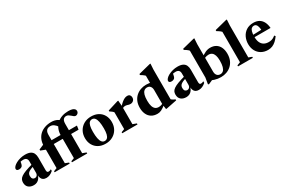

<svg xmlns="http://www.w3.org/2000/svg" viewBox="98 -1858 4428 3006"><g transform="rotate(-30 2312.0 -355.0)"><path d="M304.5 -289 306 -251Q264 -239.5 237.8 -227.5Q211.5 -215.5 197.5 -202.5Q183.5 -189.5 178.2 -174.5Q173 -159.5 173 -141.5Q173 -107 187.8 -91.2Q202.5 -75.5 226 -75.5Q242 -75.5 254.8 -83.5Q267.5 -91.5 274.8 -106Q282 -120.5 282 -140V-345.5Q282 -378.5 264.2 -397.2Q246.5 -416 208 -416Q191 -416 174.5 -413.5Q158 -411 145 -406L163.5 -438.5Q159.5 -408 155.8 -388.2Q152 -368.5 147.8 -357Q143.5 -345.5 137.5 -338.5Q129.5 -329 114.5 -322.8Q99.5 -316.5 82 -316.5Q59 -316.5 47 -324.8Q35 -333 35 -348Q35 -369.5 55.2 -391.2Q75.5 -413 109.8 -431.2Q144 -449.5 186.2 -460.2Q228.5 -471 272.5 -471Q333 -471 368 -453Q403 -435 417.8 -402.5Q432.5 -370 432.5 -326.5V-93.5Q432.5 -81 436.2 -72.8Q440 -64.5 447 -60.5Q454 -56.5 464.5 -56.5Q475 -56.5 486.5 -59.8Q498 -63 510.5 -70.5V-41Q480 -14 449 -0.5Q418 13 386 13Q350.5 13 328.8 -0.5Q307 -14 296.8 -39.5Q286.5 -65 285.5 -101H291Q281.5 -63 262.5 -37.8Q243.5 -12.5 217.2 0.2Q191 13 159 13Q99.5 13 64 -18Q28.5 -49 28.5 -107.5Q28.5 -136.5 39.5 -159.8Q50.5 -183 80 -204Q109.5 -225 163.8 -245.5Q218 -266 304.5 -289Z M810.5 0H538.5V-18.5L597 -41.5V-438.5Q597 -504 618.2 -554.2Q639.5 -604.5 678 -639Q716.5 -673.5 768.8 -691.2Q821 -709 882.5 -709Q915.5 -709 942.8 -702.5Q970 -696 991.5 -684.2Q1013 -672.5 1030 -656L953.5 -585.5Q928 -621.5 900 -641Q872 -660.5 836.5 -660.5Q808 -660.5 788 -649Q768 -637.5 757.8 -615Q747.5 -592.5 747.5 -558.5V-43.5L810.5 -18.5ZM1196 -390H617L599.5 -374L512 -407.5V-427L607 -467.5L673 -459H1206.5ZM1061 -43.5 1127.5 -18.5V0H851.5V-18.5L910 -41.5V-444.5Q910 -513 932 -565.2Q954 -617.5 993.5 -652.8Q1033 -688 1085.8 -705.8Q1138.5 -723.5 1200 -723.5Q1243.5 -723.5 1270.5 -715Q1297.5 -706.5 1310.5 -691.5Q1323.5 -676.5 1323.5 -657.5Q1323.5 -641 1315.5 -628Q1307.5 -615 1294.5 -607.5Q1281.5 -600 1266.5 -600Q1252 -600 1237.2 -611.2Q1222.5 -622.5 1206.8 -637Q1191 -651.5 1173 -662.5Q1155 -673.5 1134 -673.5Q1112.5 -673.5 1096 -663.5Q1079.5 -653.5 1070.2 -631.8Q1061 -610 1061 -575.5Z M1464 -31.5Q1491.5 -31.5 1510.8 -49.2Q1530 -67 1540 -106.2Q1550 -145.5 1550 -210.5Q1550 -282 1540.2 -330.2Q1530.5 -378.5 1510.5 -403Q1490.5 -427.5 1459.5 -427.5Q1432.5 -427.5 1413.2 -409.8Q1394 -392 1384 -352.8Q1374 -313.5 1374 -248.5Q1374 -177.5 1383.5 -129Q1393 -80.5 1413.2 -56Q1433.5 -31.5 1464 -31.5ZM1457.5 13Q1384 13 1329.8 -17Q1275.5 -47 1245.8 -100.5Q1216 -154 1216 -224.5Q1216 -297 1248.2 -353Q1280.5 -409 1337 -440.5Q1393.5 -472 1466 -472Q1540.5 -472 1594.8 -442Q1649 -412 1678.5 -358.5Q1708 -305 1708 -234.5Q1708 -162 1675.5 -106Q1643 -50 1586.5 -18.5Q1530 13 1457.5 13Z M2119 -468Q2150 -468 2164.2 -450.5Q2178.5 -433 2178.5 -407Q2178.5 -371.5 2156 -351.8Q2133.5 -332 2105 -332Q2084 -332 2070.2 -336.2Q2056.5 -340.5 2044 -344.5Q2031.5 -348.5 2014.5 -348.5Q2002 -348.5 1990.5 -345.5Q1979 -342.5 1968.5 -336.5Q1958 -330.5 1947.5 -321L1940 -346.5Q1971.5 -381 1996.8 -404.5Q2022 -428 2043.2 -442Q2064.5 -456 2083 -462Q2101.5 -468 2119 -468ZM1969.5 -370.5V-43.5L2036.5 -18.5V0H1760.5V-18.5L1819 -41.5V-345.5Q1811.5 -355.5 1802.8 -363Q1794 -370.5 1782.5 -378.8Q1771 -387 1755 -397V-414L1947 -473H1961Z M2531.5 -337Q2531.5 -377 2511.5 -402.2Q2491.5 -427.5 2453.5 -427.5Q2422.5 -427.5 2399.8 -408.8Q2377 -390 2365.2 -349.8Q2353.5 -309.5 2353.5 -244Q2353.5 -183 2366.2 -144.2Q2379 -105.5 2403 -87.2Q2427 -69 2461.5 -69Q2486 -69 2510.5 -76.8Q2535 -84.5 2556 -102L2557 -67Q2528 -43 2505.2 -27.2Q2482.5 -11.5 2463.8 -2.8Q2445 6 2427.8 9.5Q2410.5 13 2393 13Q2330.5 13 2286.5 -14.5Q2242.5 -42 2219.8 -91.8Q2197 -141.5 2197 -206.5Q2197 -271.5 2218.2 -321Q2239.5 -370.5 2276.8 -404Q2314 -437.5 2361.8 -454.8Q2409.5 -472 2462.5 -472Q2490.5 -472 2517.2 -468Q2544 -464 2571.2 -455.8Q2598.5 -447.5 2628.5 -433.5L2531.5 -425V-594.5Q2524.5 -602.5 2513.2 -611.8Q2502 -621 2488 -630.5Q2474 -640 2457 -649.5V-668.5L2674.5 -723.5H2688.5L2682 -619.5V-82Q2687.5 -76.5 2695.2 -71Q2703 -65.5 2712 -60.2Q2721 -55 2730.8 -50.2Q2740.5 -45.5 2749.5 -41.5V-24L2558.5 14.5H2544L2531.5 -68.5Z M3060 -289 3061.5 -251Q3019.5 -239.5 2993.2 -227.5Q2967 -215.5 2953 -202.5Q2939 -189.5 2933.8 -174.5Q2928.5 -159.5 2928.5 -141.5Q2928.5 -107 2943.2 -91.2Q2958 -75.5 2981.5 -75.5Q2997.5 -75.5 3010.2 -83.5Q3023 -91.5 3030.2 -106Q3037.5 -120.5 3037.5 -140V-345.5Q3037.5 -378.5 3019.8 -397.2Q3002 -416 2963.5 -416Q2946.5 -416 2930 -413.5Q2913.5 -411 2900.5 -406L2919 -438.5Q2915 -408 2911.2 -388.2Q2907.5 -368.5 2903.2 -357Q2899 -345.5 2893 -338.5Q2885 -329 2870 -322.8Q2855 -316.5 2837.5 -316.5Q2814.5 -316.5 2802.5 -324.8Q2790.5 -333 2790.5 -348Q2790.5 -369.5 2810.8 -391.2Q2831 -413 2865.2 -431.2Q2899.5 -449.5 2941.8 -460.2Q2984 -471 3028 -471Q3088.5 -471 3123.5 -453Q3158.5 -435 3173.2 -402.5Q3188 -370 3188 -326.5V-93.5Q3188 -81 3191.8 -72.8Q3195.5 -64.5 3202.5 -60.5Q3209.5 -56.5 3220 -56.5Q3230.5 -56.5 3242 -59.8Q3253.5 -63 3266 -70.5V-41Q3235.5 -14 3204.5 -0.5Q3173.5 13 3141.5 13Q3106 13 3084.2 -0.5Q3062.5 -14 3052.2 -39.5Q3042 -65 3041 -101H3046.5Q3037 -63 3018 -37.8Q2999 -12.5 2972.8 0.2Q2946.5 13 2914.5 13Q2855 13 2819.5 -18Q2784 -49 2784 -107.5Q2784 -136.5 2795 -159.8Q2806 -183 2835.5 -204Q2865 -225 2919.2 -245.5Q2973.5 -266 3060 -289Z M3366 -28 3421 -29.5 3320.5 14.5 3305.5 6.5 3324 -104.5V-590Q3317 -599 3306.5 -608Q3296 -617 3281.2 -627Q3266.5 -637 3247 -648.5V-668L3466.5 -723.5H3481L3474.5 -619V-122Q3474.5 -95.5 3484 -75Q3493.5 -54.5 3511.2 -43Q3529 -31.5 3554 -31.5Q3585 -31.5 3607 -50.5Q3629 -69.5 3641 -111.8Q3653 -154 3653 -222Q3653 -280 3640.2 -317.2Q3627.5 -354.5 3603.8 -372.2Q3580 -390 3546 -390Q3529 -390 3512 -386.8Q3495 -383.5 3479 -376.5Q3463 -369.5 3448 -358L3430 -387.5Q3458.5 -410 3483.5 -425.8Q3508.5 -441.5 3531.2 -452Q3554 -462.5 3575.8 -467.2Q3597.5 -472 3618 -472Q3680 -472 3722.5 -445.5Q3765 -419 3787.2 -370.5Q3809.5 -322 3809.5 -255Q3809.5 -189 3787.8 -138.8Q3766 -88.5 3728.5 -54.8Q3691 -21 3643 -4Q3595 13 3542.5 13Q3511.5 13 3483.2 8.8Q3455 4.5 3426.5 -4.5Q3398 -13.5 3366 -28Z M4063 -41.5 4122 -18.5V0H3854V-18.5L3912.5 -41.5V-591Q3905 -599.5 3894.5 -608.5Q3884 -617.5 3869.2 -627.2Q3854.5 -637 3835 -648.5V-667.5L4055 -723.5H4069L4063 -618.5Z M4400.5 -472Q4460 -472 4501.8 -447.8Q4543.5 -423.5 4567.2 -377.5Q4591 -331.5 4596 -267H4273V-308.5L4527.5 -317.5L4457.5 -291Q4455 -339.5 4447 -369.8Q4439 -400 4424.2 -414.5Q4409.5 -429 4387 -429Q4363 -429 4344.8 -414.5Q4326.5 -400 4316.5 -365.8Q4306.5 -331.5 4306.5 -271Q4306.5 -210 4325.2 -169.8Q4344 -129.5 4379 -109.2Q4414 -89 4462.5 -89Q4485.5 -89 4505.8 -93.5Q4526 -98 4545.5 -108.2Q4565 -118.5 4585 -135.5L4600.5 -115.5Q4570.5 -73.5 4538.5 -44.8Q4506.5 -16 4471 -1.5Q4435.5 13 4393.5 13Q4325 13 4273.5 -16.8Q4222 -46.5 4193.5 -99.2Q4165 -152 4165 -221.5Q4165 -289 4192.2 -346.2Q4219.5 -403.5 4272 -437.8Q4324.5 -472 4400.5 -472Z"/></g></svg>

Font: Newsreader 36pt
Style: Bold
Weight: 700
Designer: Hugues Gentile
Foundry: Production Type
Version: Version 1.003